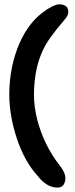

<svg xmlns="http://www.w3.org/2000/svg" viewBox="-20 -669 348 890"><path d="M246 200.5Q219.5 200.5 196.2 185.5Q173 170.5 154 145.5Q123 112 98.8 67.5Q74.5 23 57.8 -27.8Q41 -78.5 32 -130.2Q23 -182 23 -231Q23 -295 35.2 -355.8Q47.5 -416.5 71 -469.8Q94.5 -523 127.5 -563Q146.5 -586 170.8 -605.5Q195 -625 217.8 -637Q240.5 -649 255.5 -649Q272.5 -649 284.5 -641.2Q296.5 -633.5 296.5 -613Q296.5 -601 287 -587.8Q277.5 -574.5 259.5 -553.8Q241.5 -533 215.5 -497.5Q186 -457.5 168.8 -412.8Q151.5 -368 144.5 -321.8Q137.5 -275.5 137.5 -230.5Q137.5 -173 152.8 -113.8Q168 -54.5 195 -0.2Q222 54 256.5 97.5Q268.5 112.5 275.8 127.8Q283 143 283 157.5Q283 174.5 274.5 187.5Q266 200.5 246 200.5Z"/></svg>

Font: Gluten
Style: Regular
Weight: 400
Designer: Tyler Finck
Foundry: Etcetera Type Company
Version: Version 1.300